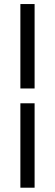

<svg xmlns="http://www.w3.org/2000/svg" viewBox="-20 -708 265 924"><path d="M78.1 -688.5V-282.2H146.5V-688.5ZM78.1 -210.9V195.3H146.5V-210.9Z"/></svg>

Font: Sen-gleads
Style: Italic
Weight: 400
Designer: Kosal Sen, Philatype
Foundry: Philatype
Version: Version 1.004; ttfautohint (v1.8.3)